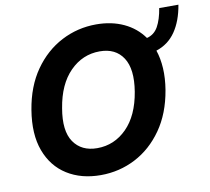

<svg xmlns="http://www.w3.org/2000/svg" viewBox="-84 -857 1050 961"><g transform="rotate(-10 441.5 -376.5)"><path d="M785.2 -762.8H882.8Q869.3 -681.5 832.7 -628.4Q796.2 -575.3 734.4 -555.4Q748.6 -513.8 751.6 -463.1Q754.6 -412.3 745 -353.7Q725.5 -237.2 668.3 -155.9Q611.2 -74.6 529.3 -32.3Q447.4 9.9 353 9.9Q253.9 9.9 182.2 -35.2Q110.4 -80.3 78.7 -165.7Q46.9 -251.1 66.8 -371.8Q85.9 -488.6 143.1 -570.1Q200.3 -651.6 282.7 -694.4Q365.1 -737.2 459.9 -737.2Q537.6 -737.2 599.1 -708.6Q660.5 -680 698.9 -626.1Q736.5 -635.3 756.2 -670.6Q775.9 -706 785.2 -762.8ZM592 -371.8Q610.4 -484 572.4 -542.6Q534.4 -601.2 453.8 -601.2Q366.1 -601.2 302.4 -536.6Q238.6 -471.9 219.5 -353.7Q199.9 -241.1 239.3 -183.6Q278.8 -126.1 358.7 -126.1Q445.7 -126.1 509.1 -189.8Q572.4 -253.6 592 -371.8Z"/></g></svg>

Font: Inter UI
Style: Bold Italic
Weight: 700
Italic angle: 9.39999°
Designer: Rasmus Andersson
Foundry: rsms
Version: 3.2;8d6f07862